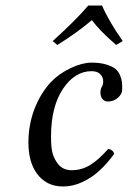

<svg xmlns="http://www.w3.org/2000/svg" viewBox="-20 -666 465 696"><path d="M209 10Q147 10 113 -38Q83 -80 83 -149Q83 -214 105 -271Q127 -328 165 -369Q195 -400 237 -419.5Q279 -439 311 -439Q342 -439 364 -432.5Q386 -426 397.5 -417Q409 -408 415 -393.5Q421 -379 422 -368.5Q423 -358 423 -343Q423 -325 407.5 -311.5Q392 -298 371 -298Q363 -298 356.5 -302.5Q350 -307 347 -314.5Q344 -322 344 -330Q344 -343 349 -351Q354 -359 354 -370Q354 -385 346 -394Q338 -403 329.5 -405.5Q321 -408 312 -408Q251 -408 208 -343.5Q165 -279 165 -171Q165 -129 171 -109Q177 -89 190 -72Q208 -49 240 -49Q277 -49 308 -68.5Q339 -88 372 -126Q379 -126 385.5 -121Q392 -116 394 -108Q369 -74 341 -48Q313 -22 278.5 -6Q244 10 209 10ZM350 -646Q372 -593 425 -517L401 -503Q341 -555 313 -593Q260 -548 188 -503L171 -517Q259 -597 300 -646Z"/></svg>

Font: Linux Libertine O
Style: Italic
Weight: 400
Italic angle: -12°
Designer: Philipp H. Poll
Foundry: Philipp H. Poll
Version: Version 5.1.6